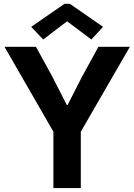

<svg xmlns="http://www.w3.org/2000/svg" viewBox="-20 -958 685 978"><path d="M252 -287.1 2.9 -719.7H163.1L246.1 -568.4L320.3 -422.9H324.2L398.4 -568.4L481.4 -719.7H641.6L391.6 -287.1V0H252ZM138.7 -821.3 308.6 -938.5H335.9L504.9 -821.3L445.3 -756.8L323.2 -848.6H320.3L200.2 -756.8Z"/></svg>

Font: Reddit Sans Fudge
Style: Bold
Weight: 700
Designer: Stephen Hutchings
Foundry: Reddit
Version: Version 1.013